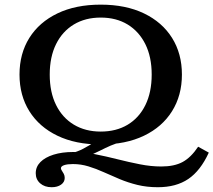

<svg xmlns="http://www.w3.org/2000/svg" viewBox="-20 -602 906 815"><path d="M199.3 192.7Q169.2 192.7 150.4 176.1Q131.7 159.6 131.7 133.3Q131.7 105.8 151.6 85.8Q171.5 65.8 207.3 54.5Q243.2 43.2 290.8 43.2Q335.9 43.2 383.3 52.5Q430.7 61.8 478.8 74Q527 86.2 573.9 95.4Q620.8 104.7 664.6 104.7Q719.7 104.7 755.2 85.6Q790.7 66.4 821.1 20.8L866.3 45.8Q831.1 122.6 779.5 157.6Q728 192.7 649.9 192.7Q603.2 192.7 563.2 182.9Q523.1 173 488.1 158.3Q453.1 143.6 420.5 128.9Q387.9 114.1 355.6 104.3Q323.4 94.4 289.5 94.4Q266.2 94.4 252.4 99Q238.6 103.7 238.6 112.2Q238.6 116.6 242.7 122.6Q246.9 128.7 250.8 136.1Q254.7 143.5 254.7 153.4Q254.7 170.8 239.2 181.8Q223.7 192.7 199.3 192.7ZM353.3 60.5 276.7 50Q308.1 42.7 333.1 29.4Q358.1 16.1 381.9 0.8Q405.7 -14.5 433.9 -27.4Q462.2 -40.3 499.3 -46L500.1 -0.8Q471.8 6.5 449.7 16.1Q427.5 25.8 405.3 37.1Q383.1 48.4 353.3 60.5ZM407.5 11.3Q301 11.3 223.8 -25.9Q146.5 -63 104.6 -130Q62.8 -196.9 62.8 -285.5Q62.8 -374.4 104.6 -441.2Q146.5 -507.9 223.8 -545.1Q301 -582.3 407.5 -582.3Q513.9 -582.3 591.2 -545.1Q668.5 -507.9 710.3 -441.2Q752.2 -374.4 752.2 -285.5Q752.2 -196.9 710.3 -130Q668.5 -63 591.2 -25.9Q513.9 11.3 407.5 11.3ZM407.5 -43.5Q473.4 -43.5 521.9 -72.6Q570.4 -101.7 597.2 -156.1Q623.9 -210.5 623.9 -285.5Q623.9 -360.4 597 -414.5Q570.1 -468.5 521.8 -498Q473.4 -527.4 407.5 -527.4Q342.3 -527.4 293.6 -498.2Q244.9 -468.9 218 -414.7Q191.1 -360.4 191.1 -285.5Q191.1 -210.5 218 -156.3Q244.9 -102 293.6 -72.8Q342.3 -43.5 407.5 -43.5Z"/></svg>

Font: Playfair 5pt SemiExpanded Light
Style: Regular
Weight: 300
Width: 6
Designer: Claus Eggers Sørensen
Foundry: Claus Eggers Sørensen
Version: Version 2.203